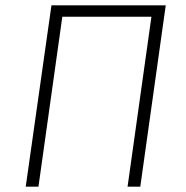

<svg xmlns="http://www.w3.org/2000/svg" viewBox="-20 -704 700 724"><path d="M605 -684 509 0H461L551 -641H215L125 0H77L174 -684Z"/></svg>

Font: Fira Sans ExtraLight
Style: Italic
Weight: 275
Italic angle: -8°
Designer: Carrois Corporate & Edenspiekermann AG
Foundry: Carrois Corporate GbR & Edenspiekermann AG
Version: Version 4.203